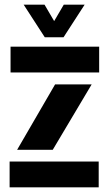

<svg xmlns="http://www.w3.org/2000/svg" viewBox="-20 -799 462 819"><path d="M25 -490V-600H403V-490ZM53 -160 215 -439H371L205 -160ZM21 0V-110H401V0ZM171 -640 81 -779H170L211 -709L252 -779H341L251 -640Z"/></svg>

Font: Big Shoulders Stencil Text Black
Style: Regular
Weight: 900
Designer: Patric King
Foundry: XO Type Co
Version: Version 1.000